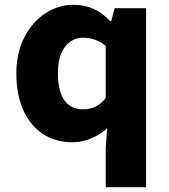

<svg xmlns="http://www.w3.org/2000/svg" viewBox="-20 -579 705 799"><path d="M420 36 426 -46Q398 -19 359 -3Q320 13 282 13Q211 13 158.5 -21.5Q106 -56 77 -120.5Q48 -185 48 -273Q48 -359 81.5 -424Q115 -489 169.5 -524Q224 -559 285 -559Q331 -559 367.5 -543Q404 -527 439 -491H443L457 -545H588V200H420ZM420 -171V-388Q379 -422 325 -422Q280 -422 250.5 -384Q221 -346 221 -275Q221 -199 248 -161.5Q275 -124 326 -124Q354 -124 377 -135Q400 -146 420 -171Z"/></svg>

Font: Nebula Sans Bold
Style: Regular
Weight: 700
Designer: Paul D. Hunt for Adobe (as Source Sans)
Foundry: Nebula Entertainment & Broadcasting LLC
Version: Version 1.010